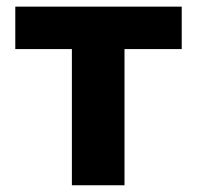

<svg xmlns="http://www.w3.org/2000/svg" viewBox="-20 -550 585 570"><path d="M25.4 -530.3H519.5V-404.3H349.6V0H193.4V-404.3H25.4Z"/></svg>

Font: Pretendard Std ExtraBold
Style: Regular
Weight: 800
Designer: Base glyphs from Inter by Rasmus Andersson; Hangeul glyphs from Noto Sans CJK(Source Han Sans) by Jang Soo-young and Kan
Foundry: Kil Hyung-jin
Version: Version 1.309